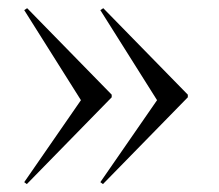

<svg xmlns="http://www.w3.org/2000/svg" viewBox="-20 -447 545 478"><path d="M46.8 11.3 40.3 6.5 181.5 -197.6 40.3 -421.8 47.6 -426.6 258.1 -211.3V-204.8ZM236.3 11.3 229.8 6.5 371 -197.6 229.8 -421.8 237.1 -426.6 447.6 -211.3V-204.8Z"/></svg>

Font: Playfair 144pt SemiCondensed Light
Style: Regular
Weight: 300
Width: 4
Designer: Claus Eggers Sørensen
Foundry: Claus Eggers Sørensen
Version: Version 2.203